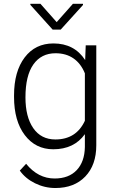

<svg xmlns="http://www.w3.org/2000/svg" viewBox="-20 -763 595 994"><path d="M52.7 0ZM52.7 -269Q52.7 -393.1 107.7 -465.6Q162.6 -538.1 256.8 -538.1Q364.7 -538.1 420.9 -452.1L423.8 -528.3H478.5V-10.7Q478.5 91.3 421.4 150.9Q364.3 210.4 266.6 210.4Q211.4 210.4 161.4 185.8Q111.3 161.1 82.5 120.1L115.2 85Q177.2 161.1 262.7 161.1Q335.9 161.1 377 117.9Q418 74.7 419.4 -2V-68.4Q363.3 9.8 255.9 9.8Q164.1 9.8 108.4 -63.5Q52.7 -136.7 52.7 -261.2ZM111.8 -258.8Q111.8 -157.7 152.3 -99.4Q192.9 -41 266.6 -41Q374.5 -41 419.4 -137.7V-383.3Q398.9 -434.1 360.4 -460.7Q321.8 -487.3 267.6 -487.3Q193.8 -487.3 152.8 -429.4Q111.8 -371.6 111.8 -258.8ZM273.4 -648.4 357.4 -743.2H409.7V-737.3L294.4 -609.9H252.4L137.2 -737.8V-743.2H189.5Z"/></svg>

Font: Roboto Light
Style: Regular
Weight: 300
Designer: Google
Version: Version 2.134; 2016; ttfautohint (v1.6)